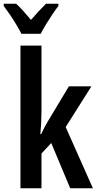

<svg xmlns="http://www.w3.org/2000/svg" viewBox="-50 -1003 515 1023"><path d="M171 -412Q171 -380 169.5 -349Q168 -318 165 -288H169Q178 -308 187.5 -325.5Q197 -343 206 -358L317 -543H437L300 -326L445 0H324L223 -241L171 -185V0H59V-760H171ZM64 -823Q54 -843 38 -870Q22 -897 4 -923.5Q-14 -950 -30 -971V-983H36Q54 -967 74 -944.5Q94 -922 115 -897Q139 -925 156.5 -943.5Q174 -962 195 -983H261V-971Q246 -952 228.5 -925.5Q211 -899 194.5 -872Q178 -845 167 -823Z"/></svg>

Font: Noto Sans ExtraCondensed SemiBold
Style: Regular
Weight: 600
Width: 2
Designer: Monotype Design Team
Foundry: Monotype Imaging Inc.
Version: Version 2.013; ttfautohint (v1.8.4.7-5d5b)